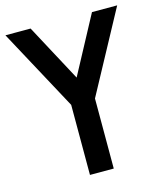

<svg xmlns="http://www.w3.org/2000/svg" viewBox="-111 -823 770 906"><g transform="rotate(-15 274.0 -370.0)"><path d="M332 -342.3V0H215.8V-342.3L1 -739.7H124L273.9 -460L423.8 -739.7H546.9Z"/></g></svg>

Font: News Cycle
Style: Bold
Weight: 700
Version: Version 0.5.1